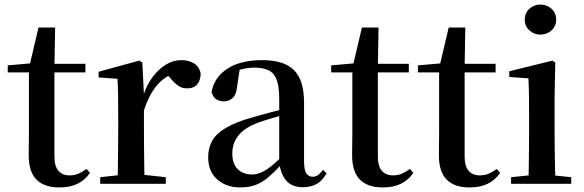

<svg xmlns="http://www.w3.org/2000/svg" viewBox="-20 -807 2565 843"><path d="M163 -489V-527H355V-489ZM241 16Q174 16 140 -18.5Q106 -53 106 -126Q106 -152 106.5 -173Q107 -194 107 -223V-489H14V-520L128 -530L109 -516L149 -686H222L219 -511V-500V-121Q219 -77 236.5 -57Q254 -37 286 -37Q307 -37 323.5 -44Q340 -51 360 -65L375 -48Q354 -17 321 -0.5Q288 16 241 16Z M420 0V-29L529 -41H596L708 -29V0ZM496 0Q497 -25 497.5 -66.5Q498 -108 498.5 -153Q499 -198 499 -232V-301Q499 -352 498.5 -388.5Q498 -425 496 -461L413 -467V-492L592 -541L605 -532L612 -390V-389V-232Q612 -198 612.5 -153Q613 -108 613.5 -66.5Q614 -25 615 0ZM611 -320 583 -377H606Q621 -429 648 -466Q675 -503 708 -523Q741 -543 775 -543Q807 -543 830.5 -529.5Q854 -516 861 -485Q861 -456 846.5 -437.5Q832 -419 801 -419Q779 -419 762 -431Q745 -443 727 -465L704 -490L744 -486Q697 -467 665.5 -428Q634 -389 611 -320Z M1035 16Q974 16 934 -19Q894 -54 894 -117Q894 -158 912 -189.5Q930 -221 972.5 -246Q1015 -271 1086 -291Q1127 -303 1175 -315.5Q1223 -328 1263 -337V-312Q1223 -302 1182.5 -290.5Q1142 -279 1112 -268Q1054 -246 1027 -212.5Q1000 -179 1000 -133Q1000 -87 1024 -64Q1048 -41 1086 -41Q1105 -41 1125 -49Q1145 -57 1171 -77.5Q1197 -98 1232 -135L1245 -84H1215Q1185 -52 1159 -29.5Q1133 -7 1103.5 4.5Q1074 16 1035 16ZM1309 15Q1261 15 1236 -15Q1211 -45 1206 -96V-99V-372Q1206 -426 1195 -456Q1184 -486 1160 -498Q1136 -510 1097 -510Q1070 -510 1042 -503Q1014 -496 979 -480L1033 -506L1021 -428Q1018 -392 1001.5 -377Q985 -362 963 -362Q919 -362 909 -404Q921 -468 978.5 -505.5Q1036 -543 1132 -543Q1227 -543 1271 -499Q1315 -455 1315 -356V-100Q1315 -60 1325 -45.5Q1335 -31 1353 -31Q1365 -31 1375 -37.5Q1385 -44 1398 -61L1414 -46Q1397 -15 1371.5 0Q1346 15 1309 15Z M1583 -489V-527H1775V-489ZM1661 16Q1594 16 1560 -18.5Q1526 -53 1526 -126Q1526 -152 1526.5 -173Q1527 -194 1527 -223V-489H1434V-520L1548 -530L1529 -516L1569 -686H1642L1639 -511V-500V-121Q1639 -77 1656.5 -57Q1674 -37 1706 -37Q1727 -37 1743.5 -44Q1760 -51 1780 -65L1795 -48Q1774 -17 1741 -0.5Q1708 16 1661 16Z M1964 -489V-527H2156V-489ZM2042 16Q1975 16 1941 -18.5Q1907 -53 1907 -126Q1907 -152 1907.5 -173Q1908 -194 1908 -223V-489H1815V-520L1929 -530L1910 -516L1950 -686H2023L2020 -511V-500V-121Q2020 -77 2037.5 -57Q2055 -37 2087 -37Q2108 -37 2124.5 -44Q2141 -51 2161 -65L2176 -48Q2155 -17 2122 -0.5Q2089 16 2042 16Z M2224 0V-29L2332 -40H2381L2488 -29V0ZM2300 0Q2301 -25 2301.5 -66.5Q2302 -108 2302.5 -153Q2303 -198 2303 -232V-300Q2303 -350 2302.5 -388.5Q2302 -427 2300 -463L2216 -469V-494L2406 -541L2418 -532L2415 -385V-232Q2415 -198 2415.5 -153Q2416 -108 2417 -66.5Q2418 -25 2419 0ZM2353 -655Q2325 -655 2304.5 -673.5Q2284 -692 2284 -721Q2284 -750 2304.5 -768.5Q2325 -787 2353 -787Q2381 -787 2401.5 -768.5Q2422 -750 2422 -721Q2422 -692 2401.5 -673.5Q2381 -655 2353 -655Z"/></svg>

Font: Noto Serif TC SemiBold
Style: Regular
Weight: 600
Version: Version 2.002-H1;hotconv 1.1.0;makeotfexe 2.6.0